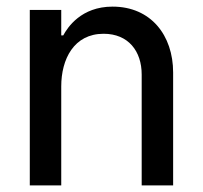

<svg xmlns="http://www.w3.org/2000/svg" viewBox="-20 -560 613 580"><path d="M165 0V-299C165 -381 203 -458 293 -458C368 -458 408 -405 408 -335V0H503V-341C503 -453 436 -540 320 -540C225 -540 184 -477 171 -453H165V-530H70V0Z"/></svg>

Font: Be Vietnam Pro
Style: Regular
Weight: 400
Designer: Lam Bao, Tony Le, Vietanh Nguyen
Foundry: Yellow Type Foundry
Version: Version 1.002